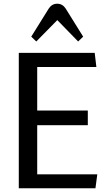

<svg xmlns="http://www.w3.org/2000/svg" viewBox="-20 -1012 600 1032"><path d="M81 0ZM493 0H81V-728H489L498 -652H180V-418H452V-339H180V-75H503ZM288 -904 175 -789 148 -815 242 -966Q259 -992 287.5 -992Q316 -992 333 -966L427 -815L400 -789Z"/></svg>

Font: Myanmar Chatu
Style: Regular
Weight: 400
Designer: Danh Hong
Foundry: Google Inc.
Version: Version 2.00 November 20, 2015